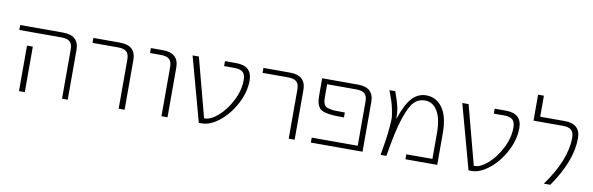

<svg xmlns="http://www.w3.org/2000/svg" viewBox="-48 -1110 4723 1529"><g transform="rotate(10 2313.5 -345.0)"><path d="M177 -368V-47V0H130V-47V-368ZM48 -480V-520H395Q524 -520 524 -402V0H478V-398Q478 -442 457 -461Q436 -480 387 -480Z M640 -480V-520H855Q984 -520 984 -402V0H936V-398Q936 -442 915 -461Q894 -480 845 -480Z M1105 -480V-520H1202Q1331 -520 1331 -402V0H1282V-398Q1282 -442 1261 -461Q1240 -480 1191 -480Z M1626 -43Q1673 -43 1732 -94.5Q1791 -146 1834 -230Q1877 -314 1877 -396Q1877 -442 1856 -461Q1835 -480 1786 -480H1704V-520H1794Q1924 -520 1924 -402Q1924 -307 1873.5 -212Q1823 -117 1749.5 -58.5Q1676 0 1610 0H1584L1442 -520H1493L1619 -43Z M2015 -480V-520H2230Q2359 -520 2359 -402V0H2311V-398Q2311 -442 2290 -461Q2269 -480 2220 -480Z M2779 -520Q2908 -520 2908 -402V0H2490V-40H2862V-398Q2862 -442 2841 -461Q2820 -480 2771 -480H2537V-398Q2537 -367 2538 -352Q2539 -337 2545.5 -321.5Q2552 -306 2561 -300.5Q2570 -295 2593 -289.5Q2616 -284 2642 -283.5Q2668 -283 2715 -283V-243Q2662 -243 2629 -245Q2596 -247 2568.5 -253.5Q2541 -260 2527.5 -269.5Q2514 -279 2504.5 -298Q2495 -317 2492.5 -339.5Q2490 -362 2490 -398V-520Z M3255 0V-40H3466V-252Q3466 -365 3429 -426.5Q3392 -488 3328 -488Q3275 -488 3238.5 -450Q3202 -412 3167 -303.5Q3132 -195 3101 0H3054Q3070 -97 3076 -135.5Q3082 -174 3086.5 -230.5Q3091 -287 3090.5 -304Q3090 -321 3081.5 -365Q3073 -409 3064.5 -434Q3056 -459 3034 -520H3081Q3107 -449 3117.5 -404Q3128 -359 3127 -307L3129 -306Q3168 -425 3216 -477.5Q3264 -530 3331 -530Q3412 -530 3462 -461Q3512 -392 3512 -255V0Z M3807 -43Q3854 -43 3913 -94.5Q3972 -146 4015 -230Q4058 -314 4058 -396Q4058 -442 4037 -461Q4016 -480 3967 -480H3885V-520H3975Q4105 -520 4105 -402Q4105 -307 4054.5 -212Q4004 -117 3930.5 -58.5Q3857 0 3791 0H3765L3623 -520H3674L3800 -43Z M4450 -520Q4579 -520 4579 -402Q4579 -219 4426 0H4374Q4533 -220 4533 -399Q4533 -442 4512 -461Q4491 -480 4442 -480H4206V-690H4253V-520Z"/></g></svg>

Font: M PLUS 1p Light
Style: Regular
Weight: 300
Version: Version 1.061